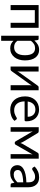

<svg xmlns="http://www.w3.org/2000/svg" viewBox="1273 -1799 687 3273"><g transform="rotate(90 1616.5 -162.5)"><path d="M454.1 -477.5V0H368.2V-412.6H152.3V0H66.4V-477.5Z M589.4 0ZM589.4 161.1V-477.5H640.6Q649.9 -477.5 655.8 -473.4Q661.6 -469.2 662.6 -460L670.9 -404.3Q701.2 -440.9 740.2 -463.4Q779.3 -485.8 830.1 -485.8Q871.1 -485.8 904.3 -470Q937.5 -454.1 960.9 -423.3Q984.4 -392.6 997.1 -347.2Q1009.8 -301.8 1009.8 -242.2Q1009.8 -189.5 995.6 -143.8Q981.4 -98.1 954.8 -64.7Q928.2 -31.2 890.1 -12.2Q852.1 6.8 804.2 6.8Q760.7 6.8 730 -7.8Q699.2 -22.5 675.3 -48.8V161.1ZM801.8 -417Q761.7 -417 731.2 -398.4Q700.7 -379.9 675.3 -345.7V-115.2Q697.8 -84.5 724.9 -72Q752 -59.6 785.2 -59.6Q850.6 -59.6 886 -106.9Q921.4 -154.3 921.4 -242.2Q921.4 -288.6 913.3 -321.8Q905.3 -355 889.9 -376.2Q874.5 -397.5 852.3 -407.2Q830.1 -417 801.8 -417Z M1113.8 0.5V-477.1H1199.7V-154.8Q1199.7 -145.5 1198.7 -134.8Q1197.8 -124 1196.3 -113.3Q1200.2 -122.6 1204.8 -130.4Q1209.5 -138.2 1213.9 -145Q1214.4 -146 1224.4 -159.9Q1234.4 -173.8 1250 -195.8Q1265.6 -217.8 1285.6 -245.8Q1305.7 -273.9 1326.2 -302.7Q1374.5 -370.6 1436 -456.1Q1441.4 -463.9 1449.2 -470.7Q1457 -477.5 1466.8 -477.5H1518.6V0H1432.6V-322.3Q1432.6 -331.1 1433.3 -341.6Q1434.1 -352.1 1435.5 -362.8Q1431.6 -353.5 1427.2 -345.9Q1422.9 -338.4 1418.9 -332Q1418 -331.1 1408.2 -317.1Q1398.4 -303.2 1382.6 -281.2Q1366.7 -259.3 1346.7 -231.4Q1326.7 -203.6 1306.2 -174.8Q1257.8 -106.9 1196.3 -21.5Q1191.4 -13.7 1183.3 -6.6Q1175.3 0.5 1165.5 0.5Z M1623 0ZM1847.7 -484.9Q1890.6 -484.9 1927.2 -470.7Q1963.9 -456.5 1990.7 -429.2Q2017.6 -401.9 2032.7 -362.3Q2047.9 -322.8 2047.9 -271.5Q2047.9 -251.5 2043.5 -244.9Q2039.1 -238.3 2027.3 -238.3H1708Q1709 -193.4 1720.2 -159.9Q1731.4 -126.5 1751.2 -104.5Q1771 -82.5 1798.3 -71.5Q1825.7 -60.5 1859.4 -60.5Q1890.6 -60.5 1913.6 -67.6Q1936.5 -74.7 1952.9 -83.5Q1969.2 -92.3 1980.5 -99.4Q1991.7 -106.4 2000 -106.4Q2005.4 -106.4 2009.3 -104.2Q2013.2 -102.1 2016.1 -98.1L2040.5 -66.9Q2024.4 -47.9 2002.7 -33.9Q1981 -20 1956.1 -11Q1931.2 -2 1904.5 2.4Q1877.9 6.8 1852.1 6.8Q1802.2 6.8 1760.3 -9.8Q1718.3 -26.4 1687.7 -58.8Q1657.2 -91.3 1640.1 -138.9Q1623 -186.5 1623 -248.5Q1623 -298.3 1638.4 -341.6Q1653.8 -384.8 1682.9 -416.7Q1711.9 -448.7 1753.7 -466.8Q1795.4 -484.9 1847.7 -484.9ZM1849.1 -422.4Q1789.1 -422.4 1754.2 -387.2Q1719.2 -352.1 1710.4 -291H1970.7Q1970.7 -319.8 1962.4 -344Q1954.1 -368.2 1938.5 -385.5Q1922.9 -402.8 1900.1 -412.6Q1877.4 -422.4 1849.1 -422.4Z M2397.5 -212.9Q2403.3 -202.6 2408.4 -190.9Q2413.6 -179.2 2418 -167.5Q2421.9 -179.7 2427 -191.4Q2432.1 -203.1 2438 -212.9L2583 -460Q2589.8 -471.2 2598.4 -475.1Q2606.9 -479 2615.7 -479H2684.6V0H2607.4V-314.9Q2607.4 -327.6 2608.9 -344.2Q2610.4 -360.8 2612.8 -375L2447.8 -86.4Q2443.8 -79.1 2437.5 -74.7Q2431.2 -70.3 2422.9 -70.3H2413.1Q2404.8 -70.3 2398.7 -74.7Q2392.6 -79.1 2388.7 -86.4L2218.8 -377.4Q2221.7 -362.8 2223.4 -345.7Q2225.1 -328.6 2225.1 -314.9V0H2147.9V-479H2217.3Q2226.1 -479 2234.6 -475.1Q2243.2 -471.2 2249.5 -460L2397.5 -212.9Z M2795.4 0ZM3133.8 0Q3121.1 0 3114.3 -3.9Q3107.4 -7.8 3105 -20L3094.2 -64.5Q3075.7 -47.4 3057.9 -33.9Q3040 -20.5 3020.5 -11.2Q3001 -2 2978.5 2.7Q2956.1 7.3 2929.2 7.3Q2901.4 7.3 2877.2 -0.2Q2853 -7.8 2834.7 -23.7Q2816.4 -39.6 2805.9 -63.2Q2795.4 -86.9 2795.4 -119.1Q2795.4 -147.5 2810.8 -173.6Q2826.2 -199.7 2860.8 -220.2Q2895.5 -240.7 2951.2 -253.7Q3006.8 -266.6 3087.9 -268.6V-305.2Q3087.9 -360.8 3064.2 -388.9Q3040.5 -417 2995.1 -417Q2964.8 -417 2944.1 -409.2Q2923.3 -401.4 2908.2 -392.1Q2893.1 -382.8 2882.1 -375Q2871.1 -367.2 2859.9 -367.2Q2851.1 -367.2 2844.7 -371.6Q2838.4 -376 2834.5 -382.8L2818.8 -410.2Q2858.4 -448.2 2904.1 -467Q2949.7 -485.8 3005.4 -485.8Q3045.4 -485.8 3076.7 -472.9Q3107.9 -460 3128.9 -436Q3149.9 -412.1 3160.9 -378.9Q3171.9 -345.7 3171.9 -305.2V0ZM2955.1 -52.7Q2976.6 -52.7 2994.6 -57.1Q3012.7 -61.5 3028.8 -69.6Q3044.9 -77.6 3059.3 -89.6Q3073.7 -101.6 3087.9 -116.2V-214.8Q3030.8 -212.4 2990.7 -205.3Q2950.7 -198.2 2925.5 -186.5Q2900.4 -174.8 2889.2 -158.9Q2877.9 -143.1 2877.9 -123.5Q2877.9 -105 2884 -91.6Q2890.1 -78.1 2900.4 -69.6Q2910.6 -61 2924.8 -56.9Q2939 -52.7 2955.1 -52.7Z"/></g></svg>

Font: Carlito
Style: Regular
Weight: 400
Designer: Lukasz Dziedzic
Foundry: tyPoland Lukasz Dziedzic
Version: Version 1.103; Beta1; all basic design good, some composites